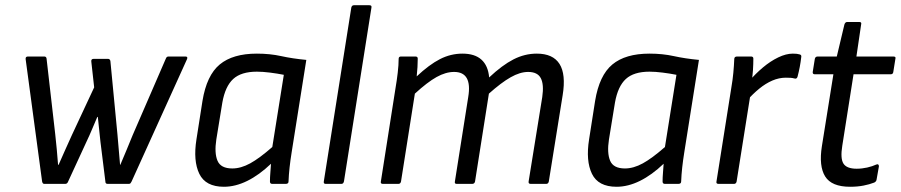

<svg xmlns="http://www.w3.org/2000/svg" viewBox="-20 -703 3444 734"><path d="M149 0Q143 0 141 -9L78 -477Q77 -487 87 -487H149Q157 -487 158 -479L191 -191Q194 -163 197 -132.5Q200 -102 202 -73H204Q217 -102 229.5 -130.5Q242 -159 255 -187L340 -369L329 -468Q328 -478 338 -478H393Q400 -478 402 -470L429 -189Q431 -160 434 -131Q437 -102 439 -73H440Q452 -102 464 -130Q476 -158 487 -186L614 -479Q616 -484 618.5 -485.5Q621 -487 625 -487H689Q694 -487 695.5 -484.5Q697 -482 695 -477L483 -9Q481 -5 479 -2.5Q477 0 472 0H392Q383 0 383 -8L364 -161Q361 -184 359 -208Q357 -232 354 -256H352Q342 -233 332 -209Q322 -185 311 -162L240 -8Q237 0 229 0Z M836 11Q766 11 742 -38.5Q718 -88 731 -170L754 -317Q770 -415 820 -456.5Q870 -498 962 -498Q1012 -498 1055 -488.5Q1098 -479 1151 -474L1095 -121Q1090 -90 1087 -62.5Q1084 -35 1083 -9Q1083 0 1072 0H1021Q1012 0 1012 -9Q1012 -25 1013.5 -42.5Q1015 -60 1016 -77Q971 -34 925.5 -11.5Q880 11 836 11ZM868 -59Q901 -59 936.5 -78.5Q972 -98 1021 -141L1065 -417Q1040 -422 1012 -425.5Q984 -429 962 -429Q902 -429 871.5 -401Q841 -373 830 -311L807 -170Q799 -118 811.5 -88.5Q824 -59 868 -59Z M1225 0Q1216 0 1218 -10L1323 -674Q1325 -683 1333 -683H1392Q1402 -683 1400 -674L1295 -10Q1293 0 1285 0Z M1444 0Q1434 0 1436 -9L1492 -366Q1497 -395 1500.5 -425Q1504 -455 1504 -478Q1504 -487 1513 -487H1568Q1577 -487 1577 -479Q1577 -463 1576 -446.5Q1575 -430 1573 -411Q1621 -456 1662 -477Q1703 -498 1748 -498Q1795 -498 1820.5 -475Q1846 -452 1850 -407Q1900 -454 1943 -476Q1986 -498 2032 -498Q2094 -498 2119 -458.5Q2144 -419 2131 -339L2078 -9Q2076 0 2068 0H2009Q1999 0 2001 -10L2053 -332Q2060 -380 2047.5 -404Q2035 -428 1999 -428Q1968 -428 1932 -407.5Q1896 -387 1849 -345L1796 -9Q1794 0 1785 0H1726Q1717 0 1719 -9L1770 -332Q1778 -380 1764.5 -404Q1751 -428 1716 -428Q1684 -428 1649 -408.5Q1614 -389 1566 -345L1513 -9Q1511 0 1503 0Z M2337 11Q2267 11 2243 -38.5Q2219 -88 2232 -170L2255 -317Q2271 -415 2321 -456.5Q2371 -498 2463 -498Q2513 -498 2556 -488.5Q2599 -479 2652 -474L2596 -121Q2591 -90 2588 -62.5Q2585 -35 2584 -9Q2584 0 2573 0H2522Q2513 0 2513 -9Q2513 -25 2514.5 -42.5Q2516 -60 2517 -77Q2472 -34 2426.5 -11.5Q2381 11 2337 11ZM2369 -59Q2402 -59 2437.5 -78.5Q2473 -98 2522 -141L2566 -417Q2541 -422 2513 -425.5Q2485 -429 2463 -429Q2403 -429 2372.5 -401Q2342 -373 2331 -311L2308 -170Q2300 -118 2312.5 -88.5Q2325 -59 2369 -59Z M2727 0Q2717 0 2719 -9L2776 -369Q2781 -398 2783.5 -425Q2786 -452 2787 -477Q2787 -487 2798 -487H2851Q2860 -487 2860 -479Q2860 -459 2858.5 -434.5Q2857 -410 2853 -390L2850 -349L2796 -9Q2794 0 2786 0ZM2835 -318 2844 -393Q2868 -421 2896.5 -445Q2925 -469 2955 -483.5Q2985 -498 3011 -498Q3028 -498 3037 -495Q3041 -494 3042.5 -491.5Q3044 -489 3043 -484Q3041 -466 3037.5 -447.5Q3034 -429 3029 -410Q3026 -400 3017 -403Q3010 -405 3002.5 -405.5Q2995 -406 2984 -406Q2958 -406 2932.5 -395Q2907 -384 2882.5 -364Q2858 -344 2835 -318Z M3230 11Q3159 11 3134.5 -28.5Q3110 -68 3122 -144L3166 -419H3095Q3086 -419 3087 -428L3095 -478Q3097 -487 3106 -487H3179L3208 -609Q3211 -619 3219 -619H3265Q3275 -619 3272 -609L3254 -487H3395Q3406 -487 3403 -478L3395 -428Q3394 -419 3385 -419H3243L3200 -146Q3192 -97 3204.5 -77.5Q3217 -58 3255 -58Q3275 -58 3295 -62.5Q3315 -67 3330 -74Q3335 -76 3337.5 -74Q3340 -72 3340 -67L3331 -16Q3330 -9 3322 -5Q3304 2 3281 6.5Q3258 11 3230 11Z"/></svg>

Font: Sofia Sans Semi Condensed
Style: Italic
Weight: 400
Italic angle: -9°
Designer: Botio Nikoltchev, Ani Petrova
Foundry: lettersoup
Version: Version 4.101